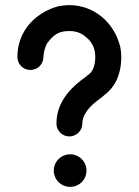

<svg xmlns="http://www.w3.org/2000/svg" viewBox="-20 -729 541 749"><path d="M149.4 -506.8C149.4 -521.5 156.2 -550.3 166 -563C192.4 -597.7 213.4 -607.9 250.5 -607.9C270.5 -607.9 286.6 -604.5 306.6 -591.3C320.8 -580.1 351.6 -559.6 351.6 -506.8C351.6 -478 344.2 -453.1 327.1 -439C325.2 -437.5 323.7 -436.5 322.3 -436C320.8 -435.1 319.8 -434.1 319.3 -433.6C318.8 -432.6 317.9 -432.1 317.4 -431.6H317.9C267.6 -396.5 200.2 -338.9 200.2 -247.1C200.2 -218.8 223.1 -196.8 250.5 -196.8C276.9 -196.8 301.3 -218.3 301.3 -247.1C301.3 -267.1 310.5 -287.1 328.6 -308.1C349.6 -332 377.9 -348.6 388.7 -359.4C425.3 -386.7 453.1 -434.6 453.1 -506.8C453.1 -521 451.7 -534.2 449.2 -545.9C424.8 -644.5 344.2 -709 250.5 -709C236.3 -709 223.6 -707.5 210.4 -705.1C187.5 -700.2 147 -684.6 111.8 -652.8C79.6 -623.5 47.9 -575.2 47.9 -506.8C47.9 -478 70.8 -456.1 98.1 -456.1C126 -456.1 149.4 -477.5 149.4 -506.8ZM253.9 0C289.1 0 317.4 -28.3 317.4 -63.5C317.4 -98.6 289.1 -127 253.9 -127C218.3 -127 189.9 -98.6 189.9 -63.5C189.9 -28.3 218.3 0 253.9 0Z"/></svg>

Font: LOB TGL 0-17
Style: Regular
Weight: 400
Designer: Peter Wiegel + adaptations and expanded glyphset by Studio LOB
Foundry: Peter Wiegel + adaptations and expanded glyphset by Studio LOB
Version: Version 1.003;Glyphs 3.1.2 (3151)